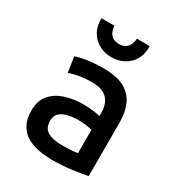

<svg xmlns="http://www.w3.org/2000/svg" viewBox="-182 -871 923 999"><g transform="rotate(30 280.0 -371.5)"><path d="M281 12Q236 12 195.5 4Q155 -4 124.5 -23Q94 -42 76.5 -75Q59 -108 59 -157Q59 -218 90.5 -253.5Q122 -289 172.5 -304.5Q223 -320 278 -320Q307 -320 332.5 -317Q358 -314 380 -309V-331Q380 -360 369.5 -385Q359 -410 333.5 -426Q308 -442 262 -442Q218 -442 182 -435.5Q146 -429 125 -421L111 -512Q132 -521 177.5 -528Q223 -535 274 -535Q355 -535 401.5 -509.5Q448 -484 468 -438Q488 -392 488 -331V-10Q456 -4 400.5 4Q345 12 281 12ZM284 -80Q313 -80 338.5 -81.5Q364 -83 380 -86V-226Q365 -230 342 -233Q319 -236 296 -236Q265 -236 235.5 -229.5Q206 -223 188 -206.5Q170 -190 170 -160Q170 -115 201 -97.5Q232 -80 284 -80ZM280 -605Q219 -605 176.5 -644.5Q134 -684 135 -755H212Q214 -735 221 -719Q228 -703 242.5 -693.5Q257 -684 280 -684Q304 -684 318 -693.5Q332 -703 339.5 -719Q347 -735 348 -755H425Q426 -684 384 -644.5Q342 -605 280 -605Z"/></g></svg>

Font: Ubuntu Sans Mono Medium
Style: Regular
Weight: 500
Monospace: yes
Designer: Dalton Maag Ltd
Foundry: Dalton Maag Ltd
Version: Version 1.006